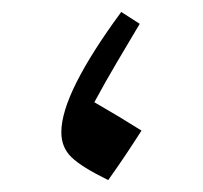

<svg xmlns="http://www.w3.org/2000/svg" viewBox="-20 -298 343 324"><path d="M162.6 5.9Q117.7 -16.1 100.6 -32.7Q83.5 -49.3 83.5 -74.7Q83.5 -108.4 109.4 -159.7Q135.3 -210.9 184.6 -277.8L215.8 -257.8Q196.3 -225.1 177 -192.4Q157.7 -159.7 139.2 -125.5Q164.6 -110.8 181.2 -100.8Q197.8 -90.8 218.8 -77.6Q205.1 -56.2 191.2 -35.4Q177.2 -14.6 162.6 5.9Z"/></svg>

Font: Pinar DS1 Regular
Style: Regular
Weight: 400
Designer: Amin Abedi
Version: Version 3.000